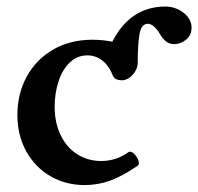

<svg xmlns="http://www.w3.org/2000/svg" viewBox="-20 -544 595 576"><path d="M554.7 -461.4Q554.7 -438.5 538.3 -425Q522 -411.6 501.5 -411.6Q477.5 -411.6 460.4 -440.9Q441.4 -472.7 423.3 -472.7Q403.8 -472.7 398.4 -440.9Q393.1 -409.2 393.1 -354.5Q393.1 -343.3 386.2 -331.1Q379.4 -318.8 368.4 -311Q357.4 -303.2 346.2 -303.2Q324.2 -303.2 318.8 -316.9Q306.6 -347.2 286.9 -362.5Q267.1 -377.9 242.2 -377.9Q211.4 -377.9 189.2 -356.4Q167 -335 155.5 -299.6Q144 -264.2 144 -224.1Q144 -174.8 162.4 -137.7Q180.7 -100.6 212.4 -80.8Q244.1 -61 283.2 -61Q328.6 -61 365.2 -87.4Q367.7 -88.9 370.1 -88.9Q378.4 -88.9 387.5 -76.7Q396.5 -64.5 396.5 -54.7Q396.5 -48.8 393.1 -46.9Q348.6 -16.1 311.3 -2.4Q273.9 11.2 233.9 11.2Q176.8 11.2 130.9 -15.6Q85 -42.5 58.6 -90.3Q32.2 -138.2 32.2 -198.7Q32.2 -263.2 60.5 -314.7Q88.9 -366.2 139.9 -395.5Q190.9 -424.8 256.8 -424.8Q288.1 -424.8 316.9 -418.9Q371.1 -524.4 476.6 -524.4Q495.1 -524.4 513.2 -516.4Q531.2 -508.3 543 -493.7Q554.7 -479 554.7 -461.4Z"/></svg>

Font: JuniusX
Style: Bold
Weight: 700
Designer: Peter S. Baker
Foundry: Briery Creek Software
Version: Version 1.004